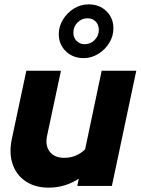

<svg xmlns="http://www.w3.org/2000/svg" viewBox="-20 -854 646 882"><path d="M204 8Q141 8 98 -21Q55 -50 38 -100Q21 -150 34 -214L101 -529H260L196 -229Q187 -184 209 -156.5Q231 -129 275 -129Q331 -129 371 -168L447 -529H606L494 0H335L342 -33Q278 8 204 8ZM364 -587Q315 -587 282.5 -618.5Q250 -650 250 -697Q250 -733 269.5 -764.5Q289 -796 320 -815Q351 -834 387 -834Q437 -834 469 -802.5Q501 -771 501 -724Q501 -688 482 -657Q463 -626 431.5 -606.5Q400 -587 364 -587ZM369 -651Q396 -651 415 -670.5Q434 -690 434 -717Q434 -740 419.5 -755Q405 -770 382 -770Q355 -770 336 -750.5Q317 -731 317 -704Q317 -681 332 -666Q347 -651 369 -651Z"/></svg>

Font: Red Hat Display Black
Style: Italic
Weight: 900
Italic angle: -12°
Designer: Pentagram, MCKL
Foundry: Pentagram, MCKL
Version: Version 1.023; ttfautohint (v1.8.3)